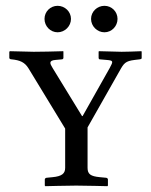

<svg xmlns="http://www.w3.org/2000/svg" viewBox="-20 -638 519 660"><path d="M293 -573C293 -548 314 -527 339 -527C364 -527 384 -548 384 -573C384 -598 364 -618 339 -618C314 -618 293 -598 293 -573ZM133 -573C133 -548 153 -527 178 -527C203 -527 224 -548 224 -573C224 -598 203 -618 178 -618C153 -618 133 -598 133 -573ZM204 -61C204 -41 192 -32 161 -29L141 -27C137 -27 134 -24 134 -21V0L136 2C136 2 214 0 242 0C273 0 349 2 349 2L351 0V-21C351 -24 348 -27 344 -27L323 -29C292 -32 281 -39 281 -61V-200L391 -394C406 -421 411 -428 443 -432L460 -434C467 -435 467 -437 467 -439V-460L466 -462C451 -461 405 -460 398 -460C388 -460 332 -462 321 -462L319 -461V-439C319 -437 320 -434 323 -434L346 -432C370 -430 370 -428 357 -404L264 -239H262L161 -404C151 -420 147 -430 171 -432L193 -434C196 -434 198 -437 198 -439V-461L197 -462C185 -461 101 -460 96 -460C85 -460 23 -462 14 -462L12 -460V-439C12 -435 17 -434 20 -434C49 -431 65 -424 78 -403L204 -196Z"/></svg>

Font: Linux Libertine O C
Style: Regular
Weight: 400
Designer: Philipp H. Poll
Foundry: Philipp H. Poll
Version: Version 4.0.3